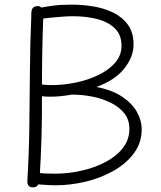

<svg xmlns="http://www.w3.org/2000/svg" viewBox="-20 -798 695 828"><path d="M115 -729Q114 -751 119.5 -760.5Q125 -770 137 -771Q147 -773 153.5 -769Q160 -765 163.5 -756.5Q167 -748 167 -735Q160 -559 161 -383.5Q162 -208 151 -32Q150 -13 144.5 -2Q139 9 125 10Q111 11 104 3.5Q97 -4 98 -18Q105 -134 106.5 -253Q108 -372 109 -492Q110 -612 115 -729ZM150 -715V-764Q181 -770 212 -774Q243 -778 290 -778Q335 -778 381.5 -770.5Q428 -763 467.5 -744Q507 -725 531.5 -691.5Q556 -658 556 -606Q556 -553 516 -502.5Q476 -452 396 -423Q463 -410 506 -381.5Q549 -353 570 -316Q591 -279 591 -240Q591 -182 557.5 -137Q524 -92 469 -61Q414 -30 349 -14.5Q284 1 220 1Q192 1 163 -1.5Q134 -4 117 -5L128 -55Q151 -51 171.5 -50Q192 -49 218 -49Q275 -49 332 -62Q389 -75 435.5 -99.5Q482 -124 510 -160Q538 -196 538 -242Q538 -282 516 -309.5Q494 -337 457.5 -355Q421 -373 377.5 -381.5Q334 -390 290 -390Q261 -385 239 -383Q217 -381 197 -381Q163 -381 142 -387Q121 -393 121 -412Q121 -418 122.5 -423.5Q124 -429 128.5 -433Q133 -437 140 -436Q157 -434 171.5 -432.5Q186 -431 203 -431Q254 -431 307 -442Q360 -453 404.5 -474.5Q449 -496 476.5 -527.5Q504 -559 504 -601Q504 -648 475 -676Q446 -704 398.5 -716Q351 -728 295 -728Q274 -728 248 -726Q222 -724 196 -721.5Q170 -719 150 -715Z"/></svg>

Font: Playpen Sans ExtraLight
Style: Regular
Weight: 250
Designer: Laura Meseguer, Veronika Burian, José Scaglione
Foundry: TypeTogether
Version: Version 1.001